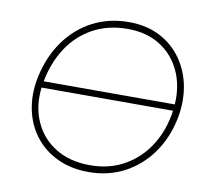

<svg xmlns="http://www.w3.org/2000/svg" viewBox="-81 -814 980 911"><g transform="rotate(10 409.5 -358.0)"><path d="M403 9Q316.5 9 250 -23Q183.5 -55 141.5 -110.8Q99.5 -166.5 85.5 -239Q79 -272.5 79 -307.5Q79 -349 88 -393Q110 -495 163.5 -569.5Q217 -644 295 -684.5Q373 -725 469 -725Q554 -725 618.8 -691.5Q683.5 -658 724.2 -599.5Q765 -541 778.5 -466.5Q784 -434.5 784 -401Q784 -356.5 774 -309Q754 -215 702 -143.2Q650 -71.5 573.5 -31.2Q497 9 403 9ZM469 -692Q374 -692 301.5 -652.2Q229 -612.5 182.5 -541.8Q136 -471 118.5 -378H750Q751 -391 751 -403.5Q751 -478.5 723 -539Q690 -610 625 -651Q560 -692 469 -692ZM403 -24Q497.5 -24 570.2 -65.8Q643 -107.5 688.5 -180.2Q734 -253 747 -347H113.5Q111 -324.5 111 -303.5Q111 -236 136.5 -180.5Q169.5 -107.5 238.2 -65.8Q307 -24 403 -24Z"/></g></svg>

Font: Heraclito Thin
Style: Italic
Weight: 100
Italic angle: -12°
Designer: Kostas Bartsokas (font) & Cristiano Sobral (main changes)
Foundry: Kostas Bartsokas (font) & Cristiano Sobral (main changes)
Version: Version 1.00;July 8, 2020;FontCreator 13.0.0.2655 64-bit